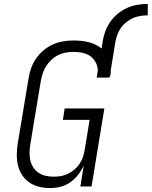

<svg xmlns="http://www.w3.org/2000/svg" viewBox="-20 -949 772 977"><path d="M234 8Q205 8 177.5 1Q150 -6 128 -21.5Q106 -37 91.5 -60Q77 -83 71 -109.5Q65 -136 65.5 -165Q66 -194 71 -223L125 -548Q129 -575 138 -601Q147 -627 163 -650.5Q179 -674 201 -692.5Q223 -711 248.5 -722.5Q274 -734 301 -738.5Q328 -743 354 -743Q374 -743 393.5 -741Q413 -739 431 -734.5Q449 -730 466 -722Q483 -714 497 -702L502 -735Q506 -762 515 -787.5Q524 -813 540 -836.5Q556 -860 578.5 -878.5Q601 -897 626.5 -908.5Q652 -920 678.5 -924.5Q705 -929 732 -929V-871Q713 -871 694 -868Q675 -865 657 -857Q639 -849 623 -836.5Q607 -824 595.5 -807.5Q584 -791 577 -772.5Q570 -754 567 -735L544 -594Q544 -587 543.5 -580.5Q543 -574 542 -568Q541 -566 541 -564.5Q541 -563 541 -562H539L537 -554H472L478 -591Q477 -613 466.5 -632.5Q456 -652 438.5 -664Q421 -676 399 -680.5Q377 -685 354 -685Q335 -685 315 -681.5Q295 -678 276.5 -669Q258 -660 242.5 -645.5Q227 -631 215.5 -613.5Q204 -596 198 -577Q192 -558 188 -539L134 -213Q131 -193 130.5 -172.5Q130 -152 134.5 -132.5Q139 -113 149.5 -97Q160 -81 176 -70Q192 -59 212 -54.5Q232 -50 252 -50Q252 -50 252 -50Q252 -50 252 -50Q271 -50 289.5 -53Q308 -56 325.5 -64.5Q343 -73 358.5 -86Q374 -99 385 -115.5Q396 -132 402 -150Q408 -168 411 -187L436 -339H300L309 -397H511L446 0H389L406 -107Q395 -82 377.5 -59.5Q360 -37 337 -21Q314 -5 287 1.5Q260 8 234 8Z"/></svg>

Font: Iosevka Etoile Light Oblique
Style: Regular
Weight: 300
Italic angle: -9°
Designer: Belleve Invis
Foundry: Belleve Invis
Version: Version 15.5.2; ttfautohint (v1.8.4)